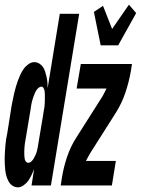

<svg xmlns="http://www.w3.org/2000/svg" viewBox="-45 -794 603 822"><path d="M32 8Q19 8 8.5 1Q-2 -6 -8 -17Q-14 -28 -17.5 -40Q-21 -52 -22.5 -65Q-24 -78 -24.5 -91Q-25 -104 -25 -117Q-25 -130 -24 -143.5Q-23 -157 -22 -170.5Q-21 -184 -19 -197Q-17 -210 -14 -223L5 -343Q8 -357 10.5 -370Q13 -383 16 -396Q19 -409 23 -422.5Q27 -436 31.5 -448.5Q36 -461 42 -474Q48 -487 56 -498.5Q64 -510 76.5 -519Q89 -528 101 -528Q113 -528 123 -522Q133 -516 139 -507Q145 -498 148.5 -486.5Q152 -475 154.5 -464Q157 -453 158 -441Q159 -429 159 -417L211 -735H294L173 0H90L101 -70Q96 -57 90 -44.5Q84 -32 76.5 -21Q69 -10 56.5 -1Q44 8 32 8ZM75 -97Q83 -97 89.5 -103Q96 -109 100 -116.5Q104 -124 107.5 -131.5Q111 -139 113 -147Q115 -155 116.5 -163Q118 -171 119 -178L139 -298Q140 -305 141 -311.5Q142 -318 143.5 -325Q145 -332 145.5 -338.5Q146 -345 146.5 -351.5Q147 -358 147 -365Q147 -372 147 -378.5Q147 -385 147 -391.5Q147 -398 146 -404Q145 -410 141.5 -416.5Q138 -423 133 -423Q126 -423 120 -418Q114 -413 110 -406.5Q106 -400 103.5 -393.5Q101 -387 98.5 -380.5Q96 -374 94 -367Q92 -360 90.5 -353.5Q89 -347 88 -340Q87 -333 86 -326L66 -206Q65 -200 64 -194.5Q63 -189 62 -183Q61 -177 60.5 -171Q60 -165 59.5 -159Q59 -153 59 -147Q59 -141 59 -135Q59 -129 59.5 -123.5Q60 -118 61 -112.5Q62 -107 66 -102Q70 -97 75 -97ZM386 -600 357 -743 396 -769 435 -670 507 -774 538 -738 461 -600ZM215 0 220 -33Q227 -77 242 -122Q257 -167 283 -207L394 -382Q398 -390 402.5 -398Q407 -406 411 -415H283L301 -520H520L515 -488Q507 -443 492 -398Q477 -353 452 -313L341 -138Q336 -130 332 -122Q328 -114 323 -105H451L434 0Z"/></svg>

Font: Iosevka Term Curly XBd Obl
Style: Regular
Weight: 800
Italic angle: -9°
Designer: Belleve Invis
Foundry: Belleve Invis
Version: Version 32.3.0